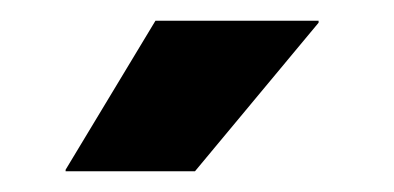

<svg xmlns="http://www.w3.org/2000/svg" viewBox="-20 -707 384 187"><path d="M131.4 -686.8H290.3V-684.9L169.9 -540.2H43.9V-541.7Z"/></svg>

Font: Anek Bangla Medium
Style: Regular
Weight: 500
Designer: Sulekha Rajkumar (Bangla), Yesha Goshar (Latin)
Foundry: Ek Type
Version: Version 1.003